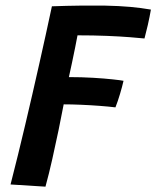

<svg xmlns="http://www.w3.org/2000/svg" viewBox="-20 -675 571 701"><path d="M146 6.5 18.5 -1.5Q46 -108.5 72.2 -219.8Q98.5 -331 123.2 -441Q148 -551 169.5 -652Q225 -654 273.5 -654.5Q322 -655 363 -654.5Q415 -653.5 455.8 -649.8Q496.5 -646 531 -640Q526.5 -614 519.8 -584.2Q513 -554.5 507.5 -534.5Q489.5 -536.5 454.2 -539.2Q419 -542 370.2 -544Q321.5 -546 263 -546Q260 -529 254.5 -502.2Q249 -475.5 243 -446.5Q237 -417.5 231.5 -393.5Q278 -393.5 320 -391Q362 -388.5 391.8 -385.2Q421.5 -382 431 -380Q426 -358 418.2 -332Q410.5 -306 401.5 -283Q377 -286 344 -288.5Q311 -291 276.2 -292.5Q241.5 -294 212.5 -294Q204.5 -251.5 193.8 -199.8Q183 -148 171 -94.5Q159 -41 146 6.5Z"/></svg>

Font: Grandstander Thin Medium
Style: Italic
Weight: 500
Italic angle: -15°
Version: Version 1.200